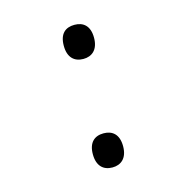

<svg xmlns="http://www.w3.org/2000/svg" viewBox="-87 -629 705 723"><g transform="rotate(-15 265.0 -267.0)"><path d="M265 -412C298 -412 324 -432 324 -479C324 -526 299 -545 265 -545C230 -545 206 -526 206 -479C206 -433 230 -412 265 -412ZM265 11C298 11 324 -9 324 -56C324 -104 298 -122 265 -122C230 -122 206 -102 206 -56C206 -10 230 11 265 11Z"/></g></svg>

Font: Noto Sans Mono Condensed
Style: Regular
Weight: 400
Width: 3
Designer: Monotype Design Team
Foundry: Monotype Imaging Inc.
Version: Version 2.014